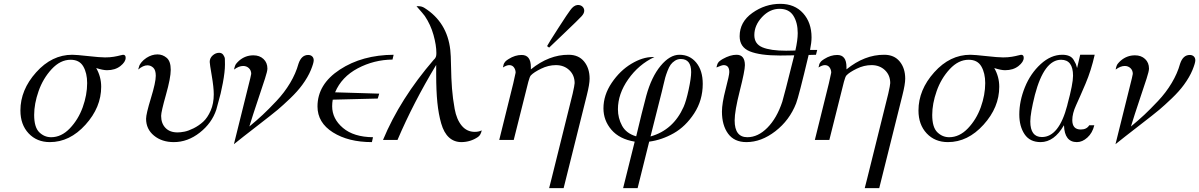

<svg xmlns="http://www.w3.org/2000/svg" viewBox="-20 -726 6221 996"><path d="M85.9 -152.8Q85.9 -259.8 167.5 -350.8Q249 -441.9 355 -441.9Q376 -441.9 437 -435.1Q498 -428.2 524.9 -428.2Q549.8 -428.2 570.3 -431.6Q590.8 -435.1 603 -438.5Q615.2 -441.9 618.2 -441.9Q632.3 -441.9 631.8 -425.8Q631.8 -404.8 604.5 -383.3Q577.1 -361.8 535.2 -361.8Q514.2 -361.8 479 -373Q504.9 -328.1 504.9 -275.9Q504.9 -168.9 423.3 -78.9Q341.8 11.2 238.8 11.2Q170.9 11.2 128.4 -34.2Q85.9 -79.6 85.9 -152.8ZM157.2 -129.9Q157.2 -65.9 183.6 -40Q210 -14.2 245.1 -14.2Q298.3 -14.2 342.3 -60.1Q386.2 -106 409.2 -169.9Q432.1 -233.9 432.1 -294.9Q432.1 -346.7 412.1 -381.3Q392.1 -416 346.2 -416Q293 -416 248 -367.4Q203.1 -318.8 180.2 -253.4Q157.2 -188 157.2 -129.9Z M696.8 -365.2Q700.7 -379.4 702.9 -385.7Q705.1 -392.1 714.4 -403.6Q723.6 -415 739.7 -425.8Q767.6 -443.8 796.9 -443.8Q823.7 -443.8 844.7 -426Q865.7 -408.2 865.7 -363.8Q865.7 -321.8 840.8 -233.9Q815.9 -146 815.9 -125Q815.9 -85.9 838.4 -62.5Q860.8 -39.1 900.9 -39.1Q916 -39.1 936.5 -43Q957 -46.9 984.4 -60.5Q1011.7 -74.2 1034.2 -94.7Q1056.6 -115.2 1072.8 -152.1Q1088.9 -189 1088.9 -236.8Q1088.9 -272.9 1078.4 -334Q1067.9 -395 1067.9 -404.8Q1067.9 -424.8 1083.3 -438.5Q1098.6 -452.1 1116.7 -452.1Q1130.9 -452.1 1138.4 -441.2Q1146 -430.2 1146.5 -420.7Q1147 -411.1 1147 -391.1Q1147 -354 1136 -295.4Q1125 -236.8 1112.8 -196.8L1102.1 -157.2Q1079.1 -87.4 1016.4 -38.1Q953.6 11.2 881.8 11.2Q819.8 11.2 778.8 -22.5Q737.8 -56.2 737.8 -109.9Q737.8 -134.8 762.9 -216.8Q788.1 -298.8 788.1 -333Q788.1 -362.8 774.9 -375Q761.7 -387.2 744.6 -387.2Q722.7 -387.2 696.8 -365.2Z M1193.4 22 1278.3 -319.8Q1283.2 -339.8 1283.2 -342.8Q1283.2 -360.8 1271.2 -372.3Q1259.3 -383.8 1241.2 -383.8Q1219.2 -383.8 1194.3 -365.2Q1194.3 -367.2 1195.8 -373Q1197.3 -378.9 1197.8 -379.9Q1198.2 -380.9 1199.7 -385.5Q1201.2 -390.1 1202.9 -392.1Q1204.6 -394 1207 -397.5Q1209.5 -400.9 1212.9 -404.1Q1216.3 -407.2 1220.2 -411.1Q1252.4 -439 1294.4 -439Q1326.7 -439 1346.9 -419.9Q1367.2 -400.9 1367.2 -370.1Q1367.2 -356.9 1354.7 -318.4Q1342.3 -279.8 1317.4 -205.8Q1292.5 -131.8 1273.4 -69.8Q1313.5 -103 1343 -130.6Q1372.6 -158.2 1414.1 -202.1Q1455.6 -246.1 1485.1 -295.7Q1514.6 -345.2 1528.3 -395Q1543.5 -440.9 1578.6 -440.9Q1591.8 -440.9 1599.6 -433.3Q1607.4 -425.8 1607.4 -413.1Q1607.4 -398.9 1592.5 -362.5Q1577.6 -326.2 1548.3 -286.1Q1523.4 -252 1485.4 -215.6Q1447.3 -179.2 1420.9 -157Q1394.5 -134.8 1314.5 -73Q1234.4 -11.2 1193.4 22Z M1627 -173.8Q1627 -289.1 1742.9 -365Q1858.9 -440.9 2022 -441.9L2016.1 -417Q1919.9 -416 1835.9 -371.6Q1752 -327.1 1718.3 -247.1L1947.3 -240.2L1939.9 -215.8V-214.8L1706.1 -209Q1703.1 -191.9 1703.1 -174.8Q1703.1 -109.9 1759 -62.5Q1814.9 -15.1 1915 -14.2L1909.2 11.2Q1787.1 11.2 1707 -39.3Q1627 -89.8 1627 -173.8Z M1966.8 0Q2055.7 -213.9 2230 -416Q2231 -417 2233.4 -419.4Q2235.8 -421.9 2236.8 -423.3Q2237.8 -424.8 2239.3 -427.5Q2240.7 -430.2 2241.7 -433.1Q2242.7 -436 2243.2 -440.4Q2243.7 -444.8 2243.7 -451.2Q2243.7 -491.2 2228.8 -544.7Q2213.9 -598.1 2183.6 -643.1Q2176.8 -652.8 2140.6 -693.8H2150.9Q2168 -693.8 2181.6 -685.1Q2299.8 -610.8 2315.9 -466.8Q2318.8 -443.8 2319.8 -381.3Q2320.8 -318.8 2324.7 -267.3Q2328.6 -215.8 2338.6 -160.9Q2348.6 -106 2375.2 -74Q2401.9 -42 2442.9 -42Q2463.9 -42 2479 -49.8Q2474.1 -24.9 2459 -15.1Q2420.9 10.7 2374 11.2Q2335.9 11.2 2309.3 -12.9Q2282.7 -37.1 2268.8 -85.4Q2254.9 -133.8 2248.8 -194.3Q2242.7 -254.9 2242.7 -338.9V-389.2Q2124.5 -193.4 2042 0Z M2569.8 0 2642.6 -293.9Q2654.8 -348.1 2654.8 -349.1Q2654.8 -364.3 2646.2 -376.2Q2637.7 -388.2 2621.6 -388.2Q2608.4 -388.2 2588.9 -376Q2588.9 -377.9 2590.3 -382.1Q2591.8 -386.2 2591.8 -387.7Q2591.8 -389.2 2592.8 -392.6Q2593.8 -396 2594.7 -397Q2595.7 -397.9 2597.2 -400.9Q2598.6 -403.8 2600.8 -406Q2603 -408.2 2605.5 -410.6Q2607.9 -413.1 2611.3 -415Q2614.7 -417 2618.7 -419.9Q2651.9 -440.9 2686 -440.9Q2733.9 -440.9 2733.9 -377.9V-366.2Q2828.1 -442.4 2929.7 -441.9Q2981.4 -441.9 3010 -407Q3038.6 -372.1 3038.6 -317.9Q3038.6 -289.1 3023.9 -231L2903.8 250H2828.6Q2830.6 241.2 2835.2 224.1Q2839.8 207 2841.8 198.2L2950.7 -240.2Q2960.4 -283.2 2960.9 -294.9Q2960.9 -335.9 2933.3 -362.1Q2905.8 -388.2 2863.8 -388.2Q2824.7 -388.2 2786.9 -369.6Q2749 -351.1 2733.9 -335Q2728 -329.1 2720.7 -301.8L2645 0ZM2817.9 -486.8Q2825.7 -502 2876.7 -581.1Q2927.7 -660.2 2938 -672.9Q2956.1 -698.7 2976.6 -700.2H2978Q2992.2 -700.2 3001.5 -691.7Q3010.7 -683.1 3010.7 -670.2Q3010.7 -657.2 2997.8 -642.6Q2984.9 -627.9 2900.9 -547.9Q2856.9 -505.9 2828.6 -479Z M3110.4 -164.1Q3110.4 -232.9 3153.3 -296.4Q3196.3 -359.9 3254.9 -395Q3313.5 -430.2 3365.7 -430.2H3374.5Q3292.5 -391.1 3239 -314.9Q3185.5 -238.8 3185.5 -159.2Q3185.5 -113.3 3207 -73.7Q3228.5 -34.2 3279.3 -19H3280.3Q3310.1 -145 3332.5 -229Q3359.4 -327.1 3407 -384.5Q3454.6 -441.9 3504.4 -441.9Q3558.6 -441.9 3592 -400.9Q3625.5 -359.9 3625.5 -291Q3625.5 -206.1 3581.1 -137.9Q3536.6 -69.8 3475.1 -34.9Q3413.6 0 3347.7 8.8L3287.6 250H3212.4L3272.5 8.8Q3193.4 -4.4 3151.9 -52.7Q3110.4 -101.1 3110.4 -164.1ZM3354.5 -18.1Q3472.7 -51.3 3526.4 -171.9Q3539.6 -201.7 3552.5 -261.7Q3565.4 -321.8 3565.4 -352.1Q3565.4 -419.9 3511.7 -419.9Q3494.6 -419.9 3481 -410.9Q3467.3 -401.9 3459 -390.4Q3450.7 -378.9 3442.6 -357.9Q3434.6 -336.9 3430.9 -323.5Q3427.2 -310.1 3421.4 -284.9Q3415.5 -259.8 3413.6 -252Z M3696.8 -376Q3696.8 -377.9 3698 -382.1Q3699.2 -386.2 3699.7 -387.7Q3700.2 -389.2 3701.2 -392.6Q3702.1 -396 3703.1 -397Q3704.1 -397.9 3705.6 -400.9Q3707 -403.8 3709 -405.5Q3710.9 -407.2 3713.9 -409.7Q3716.8 -412.1 3720.5 -414.6Q3724.1 -417 3729 -419.9Q3768.1 -441.9 3800.8 -441.9Q3843.8 -441.9 3844.2 -388.2Q3844.2 -359.4 3817.6 -254.6Q3791 -149.9 3791 -101.1Q3791 -14.2 3856.9 -14.2Q3912.1 -14.2 3960.9 -63.5Q4009.8 -112.8 4038.1 -198.2Q4045.9 -222.2 4100.1 -439Q4076.2 -438 4026.9 -438Q3922.9 -438 3869.9 -459.5Q3816.9 -481 3816.9 -538.1Q3816.9 -612.3 3883.1 -659.2Q3949.2 -706.1 4027.8 -706.1Q4102.1 -706.1 4146 -657.5Q4189.9 -608.9 4189.9 -532.2Q4189.9 -505.4 4182.1 -466.8H4219.2L4212.9 -441.9L4174.8 -440.9Q4123 -223.1 4109.9 -189.9Q4075.7 -102.1 4002.4 -45.4Q3929.2 11.2 3852.1 11.2Q3789.1 11.2 3757.1 -32.5Q3725.1 -76.2 3725.1 -147Q3725.1 -189.9 3744.1 -262.9Q3763.2 -335.9 3763.2 -352.1Q3763.2 -388.2 3733.9 -388.2Q3724.6 -388.2 3696.8 -376ZM3893.1 -543.9Q3893.1 -498 3935.1 -480.5Q3977.1 -462.9 4058.1 -462.9Q4065.9 -462.9 4082 -463.4Q4098.1 -463.9 4106 -463.9Q4118.2 -518.1 4118.2 -554.2Q4118.2 -608.4 4095.7 -644.3Q4073.2 -680.2 4023.9 -680.2Q3973.1 -680.2 3933.1 -637.5Q3893.1 -594.7 3893.1 -543.9Z M4207 0 4279.8 -293.9Q4292 -348.1 4292 -349.1Q4292 -364.3 4283.4 -376.2Q4274.9 -388.2 4258.8 -388.2Q4245.6 -388.2 4226.1 -376Q4226.1 -377.9 4227.5 -382.1Q4229 -386.2 4229 -387.7Q4229 -389.2 4230 -392.6Q4231 -396 4231.9 -397Q4232.9 -397.9 4234.4 -400.9Q4235.8 -403.8 4238 -406Q4240.2 -408.2 4242.7 -410.6Q4245.1 -413.1 4248.5 -415Q4252 -417 4255.9 -419.9Q4289.1 -440.9 4323.2 -440.9Q4371.1 -440.9 4371.1 -377.9V-366.2Q4465.3 -442.4 4566.9 -441.9Q4618.7 -441.9 4647.2 -407Q4675.8 -372.1 4675.8 -317.9Q4675.8 -289.1 4661.1 -231L4541 250H4465.8Q4467.8 241.2 4472.4 224.1Q4477.1 207 4479 198.2L4587.9 -240.2Q4597.7 -283.2 4598.1 -294.9Q4598.1 -335.9 4570.6 -362.1Q4543 -388.2 4501 -388.2Q4461.9 -388.2 4424.1 -369.6Q4386.2 -351.1 4371.1 -335Q4365.2 -329.1 4357.9 -301.8L4282.2 0Z M4744.6 -152.8Q4744.6 -259.8 4826.2 -350.8Q4907.7 -441.9 5013.7 -441.9Q5034.7 -441.9 5095.7 -435.1Q5156.7 -428.2 5183.6 -428.2Q5208.5 -428.2 5229 -431.6Q5249.5 -435.1 5261.7 -438.5Q5273.9 -441.9 5276.9 -441.9Q5291 -441.9 5290.5 -425.8Q5290.5 -404.8 5263.2 -383.3Q5235.8 -361.8 5193.8 -361.8Q5172.9 -361.8 5137.7 -373Q5163.6 -328.1 5163.6 -275.9Q5163.6 -168.9 5082 -78.9Q5000.5 11.2 4897.5 11.2Q4829.6 11.2 4787.1 -34.2Q4744.6 -79.6 4744.6 -152.8ZM4815.9 -129.9Q4815.9 -65.9 4842.3 -40Q4868.7 -14.2 4903.8 -14.2Q4957 -14.2 5001 -60.1Q5044.9 -106 5067.9 -169.9Q5090.8 -233.9 5090.8 -294.9Q5090.8 -346.7 5070.8 -381.3Q5050.8 -416 5004.9 -416Q4951.7 -416 4906.7 -367.4Q4861.8 -318.8 4838.9 -253.4Q4815.9 -188 4815.9 -129.9Z M5267.6 -131.8Q5267.6 -201.7 5296.6 -273.4Q5325.7 -345.2 5378.7 -393.6Q5431.6 -441.9 5490.7 -441.9Q5511.7 -441.9 5526.6 -435.5Q5541.5 -429.2 5550 -414.6Q5558.6 -399.9 5561 -394Q5563.5 -388.2 5567.4 -373L5583.5 -441.9H5658.7Q5640.6 -360.8 5611.1 -291.5Q5581.5 -222.2 5562 -179.7Q5542.5 -137.2 5542.5 -103Q5542.5 -54.2 5586.4 -54.2Q5617.2 -54.2 5630.4 -76.2H5656.7Q5647 -36.1 5620.8 -12.5Q5594.7 11.2 5566.4 11.2Q5502.4 11.2 5499.5 -75.2H5498.5Q5448.7 10.7 5378.4 11.2Q5322.3 11.2 5294.9 -29.8Q5267.6 -70.8 5267.6 -131.8ZM5324.7 -96.2Q5324.7 -15.1 5384.8 -15.1Q5473.6 -15.1 5516.6 -180.2Q5517.6 -184.1 5517.6 -185.1Q5546.4 -291 5546.4 -333Q5546.4 -416 5484.4 -416Q5396.5 -416 5348.6 -233.9Q5324.7 -138.2 5324.7 -96.2Z M5766.6 22 5851.6 -319.8Q5856.4 -339.8 5856.4 -342.8Q5856.4 -360.8 5844.5 -372.3Q5832.5 -383.8 5814.5 -383.8Q5792.5 -383.8 5767.6 -365.2Q5767.6 -367.2 5769 -373Q5770.5 -378.9 5771 -379.9Q5771.5 -380.9 5772.9 -385.5Q5774.4 -390.1 5776.1 -392.1Q5777.8 -394 5780.3 -397.5Q5782.7 -400.9 5786.1 -404.1Q5789.6 -407.2 5793.5 -411.1Q5825.7 -439 5867.7 -439Q5899.9 -439 5920.2 -419.9Q5940.4 -400.9 5940.4 -370.1Q5940.4 -356.9 5928 -318.4Q5915.5 -279.8 5890.6 -205.8Q5865.7 -131.8 5846.7 -69.8Q5886.7 -103 5916.3 -130.6Q5945.8 -158.2 5987.3 -202.1Q6028.8 -246.1 6058.3 -295.7Q6087.9 -345.2 6101.6 -395Q6116.7 -440.9 6151.9 -440.9Q6165 -440.9 6172.9 -433.3Q6180.7 -425.8 6180.7 -413.1Q6180.7 -398.9 6165.8 -362.5Q6150.9 -326.2 6121.6 -286.1Q6096.7 -252 6058.6 -215.6Q6020.5 -179.2 5994.1 -157Q5967.8 -134.8 5887.7 -73Q5807.6 -11.2 5766.6 22Z"/></svg>

Font: CMU Classical Serif
Style: Italic
Weight: 500
Italic angle: -14.04°
Version: Version 0.7.0